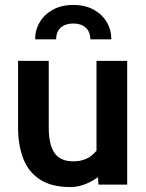

<svg xmlns="http://www.w3.org/2000/svg" viewBox="-20 -746 592 776"><path d="M265 10Q187 10 140.5 -21Q94 -52 73.5 -106.2Q53 -160.5 53 -231V-500H177V-231Q177 -161.5 200.2 -127.8Q223.5 -94 276 -94Q318 -94 345.8 -114Q373.5 -134 392 -170L370 -107V-500H494V0H378L372 -87L399 -52Q381 -29 342.2 -9.5Q303.5 10 265 10ZM276.5 -726Q324 -726 358.5 -707Q393 -688 411.5 -656.5Q430 -625 430 -587H345Q345 -618 326.2 -634.5Q307.5 -651 276 -651Q244.5 -651 225.8 -634.5Q207 -618 207 -587H122Q122 -625 140.8 -656.5Q159.5 -688 194 -707Q228.5 -726 276.5 -726Z"/></svg>

Font: Cabin Resolve
Style: Bold-Resolve
Weight: 700
Designer: Pablo Impallari
Foundry: Pablo Impallari. http://www.impallari.com Igino Marini. http://www.ikern.com
Version: Version 3.001